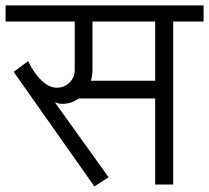

<svg xmlns="http://www.w3.org/2000/svg" viewBox="-33 -670 759 697"><path d="M-12.7 -591.8V-650.4H706.1V-591.8H595.7V0H530.3V-312.5H252.9Q226.6 -293 192.4 -293Q184.6 -293 177.2 -294.9Q169.9 -296.9 166 -298.8L361.3 -26.4L309.6 6.8L16.6 -409.2L69.3 -448.2Q89.8 -404.3 117.7 -377.9Q145.5 -351.6 172.9 -351.6Q200.2 -351.6 219.2 -370.1Q238.3 -388.7 238.3 -416V-591.8ZM296.9 -377H530.3V-591.8H302.7V-416Q302.7 -395.5 296.9 -377Z"/></svg>

Font: Lohit Devanagari
Style: Regular
Weight: 400
Version: 2.95.4